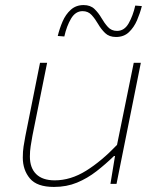

<svg xmlns="http://www.w3.org/2000/svg" viewBox="-20 -726 640 758"><path d="M193 12Q126 12 98 -21.5Q70 -55 70 -104Q70 -128 73 -147.5Q76 -167 80 -188L138 -478H166L108 -190Q104 -168 101 -148.5Q98 -129 98 -108Q98 -63 123 -38.5Q148 -14 196 -14Q259 -14 320 -52Q381 -90 442 -154L508 -478H536L440 0H416L434 -110H430Q397 -78 361 -50Q325 -22 284 -5Q243 12 193 12ZM438 -580Q411 -580 395 -595.5Q379 -611 367.5 -631Q356 -651 342 -666.5Q328 -682 306 -682Q278 -682 260.5 -652.5Q243 -623 234 -582L208 -584Q215 -613 227 -641Q239 -669 259.5 -687.5Q280 -706 310 -706Q337 -706 353 -690.5Q369 -675 380.5 -655Q392 -635 406 -619.5Q420 -604 442 -604Q471 -604 488 -634Q505 -664 514 -704L540 -702Q533 -674 521 -646Q509 -618 489 -599Q469 -580 438 -580Z"/></svg>

Font: SourceCodeVF
Style: Italic
Weight: 200
Italic angle: -11°
Monospace: yes
Designer: Paul D. Hunt, Teo Tuominen
Foundry: Adobe
Version: Version 1.026;hotconv 1.1.0;makeotfexe 2.6.0